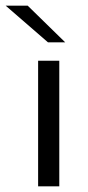

<svg xmlns="http://www.w3.org/2000/svg" viewBox="-53 -660 312 680"><path d="M-33 -640H45L178 -510H117ZM82 0V-445H157V0Z"/></svg>

Font: CMU Sans Serif
Style: Medium
Weight: 500
Version: Version 0.7.0